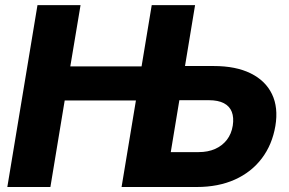

<svg xmlns="http://www.w3.org/2000/svg" viewBox="-20 -748 1157 768"><path d="M9.3 0 129.9 -727.5H302.2L261.2 -482.4H616.2L593.8 -346.2H238.8L181.6 0ZM655.3 -483.9H835Q923.3 -483.9 982.7 -454.6Q1042 -425.3 1067.9 -371.6Q1093.8 -317.9 1081.5 -244.1Q1068.8 -169.4 1027.3 -114.5Q985.8 -59.6 919.7 -29.8Q853.5 0 767.1 0H466.3L586.9 -727.5H760.3L663.1 -139.6H774.9Q812 -139.6 840.6 -152.3Q869.1 -165 887.5 -188.7Q905.8 -212.4 911.1 -245.6Q916 -277.8 907.2 -300.5Q898.4 -323.2 875.5 -335.2Q852.5 -347.2 815.4 -347.2H632.8Z"/></svg>

Font: Inter 20pt ExtraBold
Style: Italic
Weight: 800
Italic angle: -9.3988°
Version: Version 4.001;git-66647c0bb